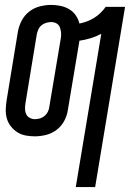

<svg xmlns="http://www.w3.org/2000/svg" viewBox="-20 -548 540 783"><path d="M289 215 393 -410Q372 -399 349 -392Q326 -385 304 -382L257 -101Q254 -78 242.5 -56Q231 -34 211.5 -19Q192 -4 168.5 2Q145 8 122 8Q103 8 84.5 4.5Q66 1 51 -8.5Q36 -18 24.5 -32.5Q13 -47 8 -64.5Q3 -82 3.5 -101Q4 -120 7 -139L53 -419Q57 -442 68.5 -464Q80 -486 99.5 -501Q119 -516 142.5 -522Q166 -528 189 -528Q208 -528 227 -524Q246 -520 262 -510.5Q278 -501 288.5 -486Q299 -471 304 -452Q319 -455 334 -460.5Q349 -466 363 -474.5Q377 -483 389.5 -495Q402 -507 411 -520H490L368 215ZM122 -62Q132 -62 142.5 -65Q153 -68 161.5 -75Q170 -82 175 -92Q180 -102 181 -112L228 -392Q230 -404 229 -415.5Q228 -427 224 -437Q220 -447 210.5 -452.5Q201 -458 189 -458Q179 -458 168.5 -455Q158 -452 149.5 -445Q141 -438 136.5 -428Q132 -418 130 -408L84 -128Q82 -116 82 -104.5Q82 -93 86.5 -83Q91 -73 101 -67.5Q111 -62 122 -62Z"/></svg>

Font: Iosevka Term Oblique
Style: Regular
Weight: 400
Italic angle: -9°
Monospace: yes
Designer: Belleve Invis
Foundry: Belleve Invis
Version: Version 31.4.0